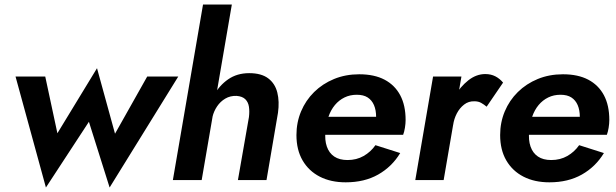

<svg xmlns="http://www.w3.org/2000/svg" viewBox="-20 -800 2736 853"><path d="M49 -460 184 33 375 -259 467 33 772 -460H634L491 -206L411 -497L235 -208L181 -460Z M1010 -780H882L748 0H876ZM1086 -280 1037 0H1164L1215 -299Q1222 -349 1212 -389Q1202 -429 1171.5 -452Q1141 -475 1087 -475Q1033 -475 993.5 -447.5Q954 -420 930 -376Q906 -332 897 -281H924Q930 -306 944.5 -327.5Q959 -349 981 -362Q1003 -375 1031 -374Q1057 -372 1070 -359Q1083 -346 1086 -325.5Q1089 -305 1086 -280Z M1516 10Q1599 10 1660 -24.5Q1721 -59 1758 -120L1648 -155Q1627 -125 1595.5 -107Q1564 -89 1524 -89Q1488 -89 1465 -104.5Q1442 -120 1432 -149Q1422 -178 1426 -216Q1429 -252 1439.5 -282Q1450 -312 1468 -333.5Q1486 -355 1510.5 -367Q1535 -379 1565 -379Q1595 -379 1613.5 -367Q1632 -355 1641.5 -333Q1651 -311 1651 -280Q1651 -269 1647 -257Q1643 -245 1638 -235L1672 -281H1365V-201H1771Q1776 -214 1779 -232.5Q1782 -251 1782 -267Q1782 -332 1758 -377Q1734 -422 1688.5 -446Q1643 -470 1576 -470Q1515 -470 1464 -449Q1413 -428 1375.5 -391Q1338 -354 1317.5 -305Q1297 -256 1297 -200Q1297 -134 1324.5 -87Q1352 -40 1401 -15Q1450 10 1516 10Z M2030 -460H1904L1825 0H1951ZM2142 -326 2215 -433Q2200 -451 2180.5 -461Q2161 -471 2136 -471Q2096 -471 2060.5 -443Q2025 -415 1999.5 -371.5Q1974 -328 1965 -281L1993 -244Q1997 -272 2009.5 -296Q2022 -320 2042 -335.5Q2062 -351 2088 -350Q2105 -350 2117.5 -343Q2130 -336 2142 -326Z M2421 10Q2504 10 2565 -24.5Q2626 -59 2663 -120L2553 -155Q2532 -125 2500.5 -107Q2469 -89 2429 -89Q2393 -89 2370 -104.5Q2347 -120 2337 -149Q2327 -178 2331 -216Q2334 -252 2344.5 -282Q2355 -312 2373 -333.5Q2391 -355 2415.5 -367Q2440 -379 2470 -379Q2500 -379 2518.5 -367Q2537 -355 2546.5 -333Q2556 -311 2556 -280Q2556 -269 2552 -257Q2548 -245 2543 -235L2577 -281H2270V-201H2676Q2681 -214 2684 -232.5Q2687 -251 2687 -267Q2687 -332 2663 -377Q2639 -422 2593.5 -446Q2548 -470 2481 -470Q2420 -470 2369 -449Q2318 -428 2280.5 -391Q2243 -354 2222.5 -305Q2202 -256 2202 -200Q2202 -134 2229.5 -87Q2257 -40 2306 -15Q2355 10 2421 10Z"/></svg>

Font: Jost SemiBold
Style: Italic
Weight: 600
Italic angle: -5°
Version: Version 3.710